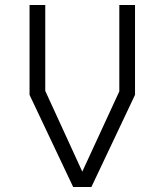

<svg xmlns="http://www.w3.org/2000/svg" viewBox="-20 -750 660 770"><path d="M98.5 -369.5V-730H161.5V-385.5L320 -40H300L458.5 -383.5V-730H521.5V-369.5L346.5 0H273.5Z"/></svg>

Font: Monaspace Krypton Var
Style: Regular
Weight: 400
Designer: Riley Cran and the Lettermatic Team
Version: Version 1.101 (Monaspace Krypton Var)